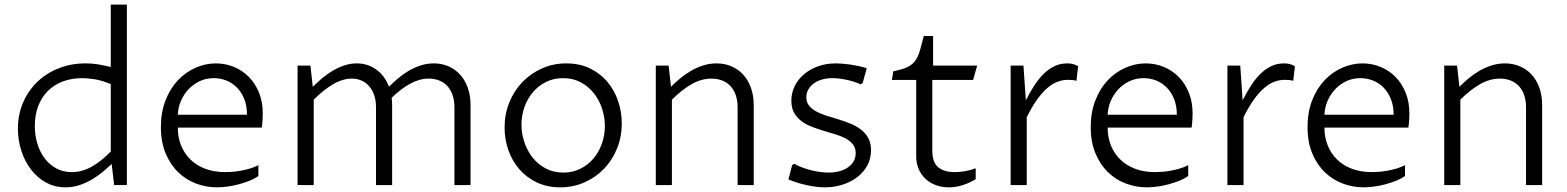

<svg xmlns="http://www.w3.org/2000/svg" viewBox="-20 -802 6792 832"><path d="M460 -437.5Q418.9 -454.6 387.2 -459Q355.5 -463.4 337.4 -463.4Q289.1 -463.4 250.7 -448.5Q212.4 -433.6 185.8 -406.2Q159.2 -378.9 145 -340.8Q130.9 -302.7 130.9 -256.8Q130.9 -216.3 141.8 -179.7Q152.8 -143.1 173.6 -115.7Q194.3 -88.4 223.9 -72.3Q253.4 -56.2 290.5 -56.2Q335 -56.2 376.7 -79.3Q418.5 -102.5 460 -145.5ZM460 -782.2H529.8V0H474.6L463.9 -91.3Q447.8 -76.2 427 -58.6Q406.2 -41 381.1 -25.9Q356 -10.7 326.4 -0.5Q296.9 9.8 264.2 9.8Q216.8 9.8 178.7 -11.5Q140.6 -32.7 113.8 -68.1Q86.9 -103.5 72.3 -149.2Q57.6 -194.8 57.6 -244.1Q57.6 -306.2 80.3 -358.2Q103 -410.2 142.3 -447.8Q181.6 -485.4 234.9 -506.3Q288.1 -527.3 349.6 -527.3Q382.3 -527.3 410.2 -522.2Q438 -517.1 460 -511.7Z M1099.6 -39.1Q1083.5 -27.8 1061.8 -19Q1040 -10.3 1015.9 -3.7Q991.7 2.9 966.8 6.3Q941.9 9.8 919.9 9.8Q873.5 9.8 829.8 -6.6Q786.1 -22.9 752.2 -55.7Q718.3 -88.4 697.8 -137.2Q677.2 -186 677.2 -251.5Q677.2 -315.9 697.3 -367.2Q717.3 -418.5 750.7 -453.9Q784.2 -489.3 827.1 -508.3Q870.1 -527.3 915.5 -527.3Q956.5 -527.3 993.4 -512.2Q1030.3 -497.1 1058.1 -469Q1085.9 -440.9 1102.3 -400.6Q1118.7 -360.4 1118.7 -310.1Q1118.7 -299.8 1117.7 -283Q1116.7 -266.1 1114.3 -249H750.5Q750.5 -207 764.6 -171.9Q778.8 -136.7 805.2 -110.8Q831.5 -85 869.6 -70.6Q907.7 -56.2 955.6 -56.2Q967.8 -56.2 985.1 -57.4Q1002.4 -58.6 1022 -62Q1041.5 -65.4 1061.8 -71.3Q1082 -77.1 1099.6 -86.4ZM1050.3 -304.7Q1050.3 -344.2 1038.1 -373.8Q1025.9 -403.3 1005.9 -423.3Q985.8 -443.4 960 -453.4Q934.1 -463.4 906.2 -463.4Q872.6 -463.4 844.2 -449.7Q815.9 -436 795.4 -413.6Q774.9 -391.1 763.2 -362.5Q751.5 -334 750.5 -304.7Z M1269.5 -517.6H1325.2L1335.4 -425.8Q1353.5 -443.8 1375 -462.2Q1396.5 -480.5 1420.7 -494.9Q1444.8 -509.3 1471.4 -518.3Q1498 -527.3 1525.9 -527.3Q1573.2 -527.3 1610.4 -500.7Q1647.5 -474.1 1665.5 -426.3Q1683.1 -443.8 1704.3 -461.9Q1725.6 -480 1750.2 -494.6Q1774.9 -509.3 1802.5 -518.3Q1830.1 -527.3 1860.4 -527.3Q1894.5 -527.3 1923.6 -514.6Q1952.6 -502 1973.9 -478.5Q1995.1 -455.1 2007.1 -421.6Q2019 -388.2 2019 -346.7V0H1949.2V-336.4Q1949.2 -367.2 1940.9 -390.6Q1932.6 -414.1 1918 -429.7Q1903.3 -445.3 1882.8 -453.4Q1862.3 -461.4 1837.9 -461.4Q1797.9 -461.4 1757.8 -439.5Q1717.8 -417.5 1677.2 -378.4Q1678.2 -370.6 1678.7 -362.8Q1679.2 -355 1679.2 -346.7V0H1609.4V-336.4Q1609.4 -367.2 1601.1 -390.6Q1592.8 -414.1 1578.6 -429.7Q1564.5 -445.3 1545.4 -453.4Q1526.4 -461.4 1504.9 -461.4Q1465.3 -461.4 1423.8 -437.3Q1382.3 -413.1 1339.4 -370.1V0H1269.5Z M2407.7 9.8Q2351.1 9.8 2306.4 -11.5Q2261.7 -32.7 2230.7 -68.4Q2199.7 -104 2183.1 -150.9Q2166.5 -197.8 2166.5 -249Q2166.5 -307.1 2187 -357.9Q2207.5 -408.7 2243.7 -446.3Q2279.8 -483.9 2328.6 -505.6Q2377.4 -527.3 2434.1 -527.3Q2491.2 -527.3 2535.9 -505.9Q2580.6 -484.4 2611.3 -448.2Q2642.1 -412.1 2658.2 -365Q2674.3 -317.9 2674.3 -267.1Q2674.3 -209 2653.8 -158.4Q2633.3 -107.9 2597.4 -70.6Q2561.5 -33.2 2512.7 -11.7Q2463.9 9.8 2407.7 9.8ZM2420.9 -54.2Q2461.9 -54.2 2495.1 -70.8Q2528.3 -87.4 2551.8 -115.2Q2575.2 -143.1 2588.1 -179.4Q2601.1 -215.8 2601.1 -255.4Q2601.1 -293.9 2588.9 -331.3Q2576.7 -368.7 2553.5 -397.9Q2530.3 -427.2 2496.6 -445.3Q2462.9 -463.4 2419.9 -463.4Q2379.4 -463.4 2346.4 -447Q2313.5 -430.7 2289.6 -402.8Q2265.6 -375 2252.7 -338.4Q2239.7 -301.8 2239.7 -261.7Q2239.7 -223.6 2252 -186.5Q2264.2 -149.4 2287.4 -119.9Q2310.5 -90.3 2344.2 -72.3Q2377.9 -54.2 2420.9 -54.2Z M2821.8 -517.6H2877.4L2887.7 -425.8Q2904.8 -443.4 2926.3 -461.4Q2947.8 -479.5 2972.7 -494.1Q2997.6 -508.8 3025.9 -518.1Q3054.2 -527.3 3085 -527.3Q3120.1 -527.3 3149.7 -514.6Q3179.2 -502 3200.7 -478.5Q3222.2 -455.1 3234.1 -421.6Q3246.1 -388.2 3246.1 -346.7V0H3176.3V-336.4Q3176.3 -367.2 3168 -390.6Q3159.7 -414.1 3144.8 -429.7Q3129.9 -445.3 3108.9 -453.4Q3087.9 -461.4 3063 -461.4Q3019.5 -461.4 2977.1 -437.3Q2934.6 -413.1 2891.6 -370.1V0H2821.8Z M3412.6 -86.4 3421.4 -92.3Q3439.9 -82 3460 -75Q3480 -67.9 3499.5 -63.2Q3519 -58.6 3537.4 -56.4Q3555.7 -54.2 3570.8 -54.2Q3596.2 -54.2 3617.7 -60.1Q3639.2 -65.9 3654.8 -76.9Q3670.4 -87.9 3679.2 -103.5Q3688 -119.1 3688 -138.2Q3688 -161.1 3676 -176.3Q3664.1 -191.4 3644.5 -201.9Q3625 -212.4 3599.9 -220Q3574.7 -227.5 3548.6 -235.4Q3522.5 -243.2 3497.3 -252.9Q3472.2 -262.7 3452.6 -277.3Q3433.1 -292 3421.1 -313.2Q3409.2 -334.5 3409.2 -365.7Q3409.2 -398.9 3423.3 -428.2Q3437.5 -457.5 3463.1 -479.5Q3488.8 -501.5 3523.9 -514.4Q3559.1 -527.3 3601.6 -527.3Q3613.8 -527.3 3629.6 -526.1Q3645.5 -524.9 3663.1 -522.5Q3680.7 -520 3699.5 -516.1Q3718.3 -512.2 3735.8 -506.3L3718.3 -442.4L3709.5 -436.5Q3696.8 -442.4 3681.2 -447.5Q3665.5 -452.6 3649.4 -456.1Q3633.3 -459.5 3617.2 -461.4Q3601.1 -463.4 3587.4 -463.4Q3562.5 -463.4 3541.7 -457.3Q3521 -451.2 3506.1 -440.2Q3491.2 -429.2 3482.7 -414.1Q3474.1 -398.9 3474.1 -380.9Q3474.1 -358.9 3486.1 -344Q3498 -329.1 3517.8 -318.6Q3537.6 -308.1 3562.7 -300.3Q3587.9 -292.5 3614.3 -284.4Q3640.6 -276.4 3665.8 -266.1Q3690.9 -255.9 3710.7 -240.7Q3730.5 -225.6 3742.4 -203.9Q3754.4 -182.1 3754.4 -150.9Q3754.4 -114.3 3738 -84.5Q3721.7 -54.7 3694.1 -33.9Q3666.5 -13.2 3630.4 -1.7Q3594.2 9.8 3555.2 9.8Q3521 9.8 3478.8 1Q3436.5 -7.8 3396.5 -24.4Z M3950.2 -455.6H3844.7L3851.1 -493.2Q3888.2 -500.5 3909.9 -510.3Q3931.6 -520 3944.6 -536.9Q3957.5 -553.7 3965.3 -579.8Q3973.1 -606 3982.9 -646H4023.4V-517.6H4214.4L4196.8 -455.6H4020V-149.4Q4020 -98.1 4045.7 -77.1Q4071.3 -56.2 4116.7 -56.2Q4137.7 -56.2 4162.4 -60.3Q4187 -64.5 4208 -72.8V-25.4Q4179.2 -8.3 4150.4 0.7Q4121.6 9.8 4091.8 9.8Q4062 9.8 4036.1 0.5Q4010.3 -8.8 3991.2 -26.4Q3972.2 -43.9 3961.2 -68.8Q3950.2 -93.8 3950.2 -124.5Z M4359.4 -517.6H4415L4425.3 -367.2Q4442.9 -402.3 4461.9 -431.6Q4481 -460.9 4502.7 -482.2Q4524.4 -503.4 4549.6 -515.4Q4574.7 -527.3 4605 -527.3Q4618.2 -527.3 4628.7 -524.7Q4639.2 -522 4651.9 -515.1L4644.5 -451.7Q4638.2 -454.1 4627.4 -455.1Q4616.7 -456.1 4607.9 -456.1Q4585 -456.1 4562.7 -447.8Q4540.5 -439.5 4518.3 -420.4Q4496.1 -401.4 4473.9 -370.4Q4451.7 -339.4 4429.2 -293.9V0H4359.4Z M5128.9 -39.1Q5112.8 -27.8 5091.1 -19Q5069.3 -10.3 5045.2 -3.7Q5021 2.9 4996.1 6.3Q4971.2 9.8 4949.2 9.8Q4902.8 9.8 4859.1 -6.6Q4815.4 -22.9 4781.5 -55.7Q4747.6 -88.4 4727.1 -137.2Q4706.5 -186 4706.5 -251.5Q4706.5 -315.9 4726.6 -367.2Q4746.6 -418.5 4780 -453.9Q4813.5 -489.3 4856.4 -508.3Q4899.4 -527.3 4944.8 -527.3Q4985.8 -527.3 5022.7 -512.2Q5059.6 -497.1 5087.4 -469Q5115.2 -440.9 5131.6 -400.6Q5147.9 -360.4 5147.9 -310.1Q5147.9 -299.8 5147 -283Q5146 -266.1 5143.6 -249H4779.8Q4779.8 -207 4793.9 -171.9Q4808.1 -136.7 4834.5 -110.8Q4860.8 -85 4898.9 -70.6Q4937 -56.2 4984.9 -56.2Q4997.1 -56.2 5014.4 -57.4Q5031.7 -58.6 5051.3 -62Q5070.8 -65.4 5091.1 -71.3Q5111.3 -77.1 5128.9 -86.4ZM5079.6 -304.7Q5079.6 -344.2 5067.4 -373.8Q5055.2 -403.3 5035.2 -423.3Q5015.1 -443.4 4989.3 -453.4Q4963.4 -463.4 4935.5 -463.4Q4901.9 -463.4 4873.5 -449.7Q4845.2 -436 4824.7 -413.6Q4804.2 -391.1 4792.5 -362.5Q4780.8 -334 4779.8 -304.7Z M5298.8 -517.6H5354.5L5364.7 -367.2Q5382.3 -402.3 5401.4 -431.6Q5420.4 -460.9 5442.1 -482.2Q5463.9 -503.4 5489 -515.4Q5514.2 -527.3 5544.4 -527.3Q5557.6 -527.3 5568.1 -524.7Q5578.6 -522 5591.3 -515.1L5584 -451.7Q5577.6 -454.1 5566.9 -455.1Q5556.2 -456.1 5547.4 -456.1Q5524.4 -456.1 5502.2 -447.8Q5480 -439.5 5457.8 -420.4Q5435.5 -401.4 5413.3 -370.4Q5391.1 -339.4 5368.7 -293.9V0H5298.8Z M6068.4 -39.1Q6052.2 -27.8 6030.5 -19Q6008.8 -10.3 5984.6 -3.7Q5960.4 2.9 5935.5 6.3Q5910.6 9.8 5888.7 9.8Q5842.3 9.8 5798.6 -6.6Q5754.9 -22.9 5720.9 -55.7Q5687 -88.4 5666.5 -137.2Q5646 -186 5646 -251.5Q5646 -315.9 5666 -367.2Q5686 -418.5 5719.5 -453.9Q5752.9 -489.3 5795.9 -508.3Q5838.9 -527.3 5884.3 -527.3Q5925.3 -527.3 5962.2 -512.2Q5999 -497.1 6026.9 -469Q6054.7 -440.9 6071 -400.6Q6087.4 -360.4 6087.4 -310.1Q6087.4 -299.8 6086.4 -283Q6085.4 -266.1 6083 -249H5719.2Q5719.2 -207 5733.4 -171.9Q5747.6 -136.7 5773.9 -110.8Q5800.3 -85 5838.4 -70.6Q5876.5 -56.2 5924.3 -56.2Q5936.5 -56.2 5953.9 -57.4Q5971.2 -58.6 5990.7 -62Q6010.3 -65.4 6030.5 -71.3Q6050.8 -77.1 6068.4 -86.4ZM6019 -304.7Q6019 -344.2 6006.8 -373.8Q5994.6 -403.3 5974.6 -423.3Q5954.6 -443.4 5928.7 -453.4Q5902.8 -463.4 5875 -463.4Q5841.3 -463.4 5813 -449.7Q5784.7 -436 5764.2 -413.6Q5743.7 -391.1 5731.9 -362.5Q5720.2 -334 5719.2 -304.7Z M6238.3 -517.6H6293.9L6304.2 -425.8Q6321.3 -443.4 6342.8 -461.4Q6364.3 -479.5 6389.2 -494.1Q6414.1 -508.8 6442.4 -518.1Q6470.7 -527.3 6501.5 -527.3Q6536.6 -527.3 6566.2 -514.6Q6595.7 -502 6617.2 -478.5Q6638.7 -455.1 6650.6 -421.6Q6662.6 -388.2 6662.6 -346.7V0H6592.8V-336.4Q6592.8 -367.2 6584.5 -390.6Q6576.2 -414.1 6561.3 -429.7Q6546.4 -445.3 6525.4 -453.4Q6504.4 -461.4 6479.5 -461.4Q6436 -461.4 6393.6 -437.3Q6351.1 -413.1 6308.1 -370.1V0H6238.3Z"/></svg>

Font: Proza Libre
Style: Light
Weight: 300
Designer: Jasper de Waard
Foundry: Jasper de Waard
Version: Version 1.000; ttfautohint (v1.4.1.8-43bc)